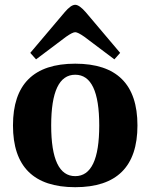

<svg xmlns="http://www.w3.org/2000/svg" viewBox="-20 -767 625 799"><path d="M106 -547 249 -716Q275 -747 293 -747Q310 -747 337 -716L480 -547L456 -520L331 -614Q304 -633 293 -633Q282 -633 255 -614L130 -520ZM293 12Q34 12 34 -245Q34 -502 293 -502Q552 -502 552 -245Q552 12 293 12ZM293 -456Q193 -456 193 -245Q193 -34 293 -34Q393 -34 393 -245Q393 -456 293 -456Z"/></svg>

Font: Heuristica
Style: Bold
Weight: 700
Version: Version 1.0.2